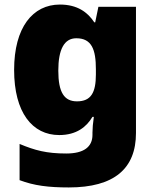

<svg xmlns="http://www.w3.org/2000/svg" viewBox="-20 -583 683 843"><path d="M243 -563C124 -563 42 -463 42 -276C42 -89 122 10 240 10C316 10 360 -26 386 -70H392C388 -43 386 -18 386 -1V9C386 62 348 91 271 91C184 91 133 77 66 49V208C129 232 193 240 282 240C482 240 577 157 577 1V-553H412L398 -485H394C365 -529 320 -563 243 -563ZM315 -415C383 -415 401 -365 401 -279V-256C401 -177 380 -138 318 -138C262 -138 236 -177 236 -273C236 -366 262 -415 315 -415Z"/></svg>

Font: Noto Sans Canadian Aboriginal Black
Style: Regular
Weight: 900
Designer: Monotype Design Team, Typotheque's Kevin King
Foundry: Monotype Imaging Inc.
Version: Version 2.004